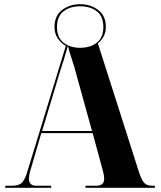

<svg xmlns="http://www.w3.org/2000/svg" viewBox="-20 -896 767 916"><path d="M5 0H224V-10H152Q118 -10 118 -44Q118 -58 123.5 -78Q129 -98 135 -117L177 -261H422L463 -110Q465 -100 471 -80Q477 -60 477 -44Q477 -10 441 -10H388V0H719V-10H705Q680 -10 667.5 -24Q655 -38 642 -78L447 -689Q464 -703 474.5 -722.5Q485 -742 485 -767Q485 -821 448.5 -848.5Q412 -876 363 -876Q313 -876 276.5 -848.5Q240 -821 240 -767Q240 -736 255.5 -713Q271 -690 294 -677L107 -66Q96 -34 82 -22Q68 -10 36 -10H5ZM362 -668Q314 -668 283 -692.5Q252 -717 252 -767Q252 -818 283 -842Q314 -866 362 -866Q411 -866 442 -842Q473 -818 473 -767Q473 -717 442 -692.5Q411 -668 362 -668ZM181 -271 267 -557Q274 -578 283.5 -608Q293 -638 304 -677Q312 -646 321 -619Q330 -592 334 -578L419 -271Z"/></svg>

Font: Noto Serif Display SemiCondensed Extra
Style: Regular
Weight: 800
Width: 4
Designer: Monotype Design Team
Foundry: Monotype Imaging Inc.
Version: Version 1.900